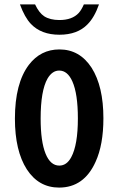

<svg xmlns="http://www.w3.org/2000/svg" viewBox="-20 -809 540 874"><path d="M361.8 -789.1H430.7Q409.7 -729.5 378.4 -698.2Q332.5 -650.9 250.5 -650.9Q167.5 -650.9 120.6 -700.2Q92.3 -730 70.8 -789.1H139.6Q157.7 -750.5 181.2 -734.9Q208 -717.8 250.5 -717.8Q308.6 -717.8 338.4 -750Q351.1 -764.2 361.8 -789.1ZM250.5 -584Q342.8 -584 397 -500.5Q450.7 -416 450.7 -270.5Q450.7 -149.9 415 -72.3Q362.3 44.9 249 44.9Q156.2 44.9 102.1 -38.1Q47.9 -122.6 47.9 -269Q47.9 -429.7 111.3 -513.7Q165 -584 250.5 -584ZM249.5 -487.8Q217.8 -487.8 196.3 -451.2Q165 -396 165 -269.5Q165 -164.6 187.5 -109.4Q209.5 -55.2 250 -55.2Q283.7 -55.2 304.2 -93.3Q334.5 -149.4 334.5 -270Q334.5 -381.8 309.6 -438Q287.6 -487.8 249.5 -487.8Z"/></svg>

Font: BIZ UDGothic
Style: Bold
Weight: 700
Monospace: yes
Designer: TypeBank Co., Ltd.
Foundry: Morisawa Inc.
Version: Version 1.05